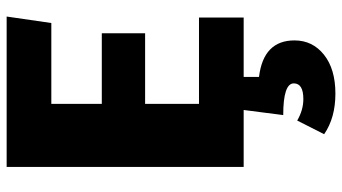

<svg xmlns="http://www.w3.org/2000/svg" viewBox="-240 -495 1004 563"><g transform="rotate(-90 261.5 -213.0)"><path d="M239 -289V-131H492V0H318V45Q425 58 425 149Q425 202 383 235.5Q341 269 269 269Q198 269 150 236L190 157Q221 175 253 175Q299 175 299 147Q299 116 206 116L221 0H54V-695H495L476 -564H239V-416H446V-289Z"/></g></svg>

Font: FiraGO ExtraBold
Style: Regular
Weight: 800
Designer: bBox Type
Foundry: bBox Type GmbH
Version: Version 1.001;PS 001.001;hotconv 1.0.88;makeotf.lib2.5.64775